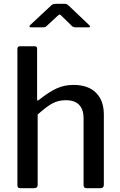

<svg xmlns="http://www.w3.org/2000/svg" viewBox="-20 -984 628 1004"><path d="M71 -16V-727Q71 -742 83 -742H162Q174 -742 174 -729V-465Q174 -453 184 -462Q237 -504 277 -522Q317 -540 364 -540Q441 -540 482 -499Q523 -458 523 -386V-18Q523 0 506 0H432Q417 0 417 -16V-366Q417 -411 394 -435.5Q371 -460 324 -460Q285 -460 253.5 -443Q222 -426 177 -385V-17Q177 0 158 0H87Q78 0 74.5 -4Q71 -8 71 -16ZM304 -899Q295 -908 292 -908Q288 -908 279 -899L224 -848Q218 -843 215 -842Q212 -841 204 -841H142Q134 -841 134 -846Q134 -849 139 -854L244 -952Q250 -958 255.5 -961Q261 -964 271 -964H320Q327 -964 332 -960.5Q337 -957 341 -953L445 -854Q451 -848 451 -845Q451 -841 443 -841H376Q363 -841 356 -848Z"/></svg>

Font: Libre Franklin Medium
Style: Regular
Weight: 500
Designer: Pablo Impallari, Rodrigo Fuenzalida
Foundry: Impallari Type
Version: Version 1.002; ttfautohint (v1.5)